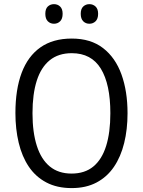

<svg xmlns="http://www.w3.org/2000/svg" viewBox="-20 -914 702 943"><path d="M606.4 -357.9Q606.4 -278.3 589.8 -211.2Q573.2 -144 539.6 -94.5Q505.9 -44.9 454.1 -17.6Q402.3 9.8 332 9.8Q259.8 9.8 207.3 -18.1Q154.8 -45.9 121.3 -95.7Q87.9 -145.5 71.8 -212.9Q55.7 -280.3 55.7 -358.9Q55.7 -474.6 86.4 -556.4Q117.2 -638.2 178.7 -681.4Q240.2 -724.6 332.5 -724.6Q425.8 -724.6 486.3 -677.7Q546.9 -630.9 576.7 -548.1Q606.4 -465.3 606.4 -357.9ZM139.6 -357.9Q139.6 -264.2 160.9 -197.8Q182.1 -131.3 224.6 -96.4Q267.1 -61.5 331.5 -61.5Q396.5 -61.5 438.5 -96.2Q480.5 -130.9 501.2 -197Q522 -263.2 522 -357.9Q522 -500.5 475.3 -576.7Q428.7 -652.8 332.5 -652.8Q267.1 -652.8 224.4 -618.2Q181.6 -583.5 160.6 -517.8Q139.6 -452.1 139.6 -357.9ZM202.6 -846.2Q202.6 -870.6 214.8 -882.1Q227.1 -893.6 245.1 -893.6Q263.2 -893.6 275.4 -881.8Q287.6 -870.1 287.6 -846.2Q287.6 -821.8 275.4 -809.6Q263.2 -797.4 245.1 -797.4Q227.1 -797.4 214.8 -809.6Q202.6 -821.8 202.6 -846.2ZM376.5 -846.2Q376.5 -870.6 388.9 -882.1Q401.4 -893.6 418.9 -893.6Q437 -893.6 449.5 -881.8Q461.9 -870.1 461.9 -846.2Q461.9 -821.8 449.5 -809.6Q437 -797.4 418.9 -797.4Q400.9 -797.4 388.7 -809.6Q376.5 -821.8 376.5 -846.2Z"/></svg>

Font: Open Sans SemiCondensed
Style: Regular
Weight: 400
Width: 4
Designer: Monotype Design Team
Foundry: Monotype Imaging Inc.
Version: Version 3.000